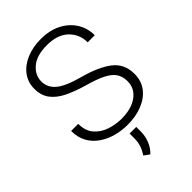

<svg xmlns="http://www.w3.org/2000/svg" viewBox="-278 -820 1148 1148"><g transform="rotate(-45 296.5 -245.5)"><path d="M492.7 -175.3Q492.7 -214.4 474.9 -242.2Q457 -270 414.8 -291.7Q372.6 -313.5 298.3 -334Q227.1 -354.5 174.8 -380.1Q122.6 -405.8 94.2 -443.4Q65.9 -481 65.9 -537.1Q65.9 -591.8 96.4 -633.1Q127 -674.3 180.9 -697.5Q234.9 -720.7 304.7 -720.7Q379.4 -720.7 434.1 -692.1Q488.8 -663.6 518.6 -615.5Q548.3 -567.4 548.3 -508.3H488.3Q488.3 -577.6 440.2 -623.3Q392.1 -668.9 304.7 -668.9Q216.8 -668.9 171.6 -630.4Q126.5 -591.8 126.5 -538.1Q126.5 -487.8 168.2 -452.1Q210 -416.5 317.4 -387.7Q430.2 -356.9 491.7 -309.6Q553.2 -262.2 553.2 -176.3Q553.2 -118.2 521.5 -76.4Q489.7 -34.7 434.6 -12.5Q379.4 9.8 308.6 9.8Q261.2 9.8 214.4 -2.4Q167.5 -14.6 128.7 -40.5Q89.8 -66.4 66.7 -106.9Q43.5 -147.5 43.5 -203.6H103.5Q103.5 -144 134.5 -108.4Q165.5 -72.8 212.9 -57.1Q260.3 -41.5 308.6 -41.5Q392.6 -41.5 442.6 -78.1Q492.7 -114.7 492.7 -175.3ZM335.9 54.7V93.3Q335.9 131.8 321.3 168.5Q306.6 205.1 279.3 230.5L244.6 205.1Q262.2 179.2 271 153.1Q279.8 127 279.8 94.2V54.7Z"/></g></svg>

Font: Vazirmatn RD ExtraLight
Style: Regular
Weight: 200
Designer: Saber Rastikerdar
Foundry: Saber Rastikerdar
Version: Version 32.102